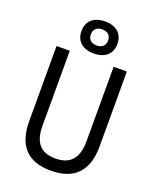

<svg xmlns="http://www.w3.org/2000/svg" viewBox="-168 -1026 923 1133"><g transform="rotate(20 293.0 -459.0)"><path d="M291 9.8C437 9.8 513.7 -67.4 513.7 -222.7V-693.4H430.7V-222.7C430.7 -119.1 384.3 -66.9 293 -66.9C197.8 -66.9 155.3 -119.1 155.3 -222.7V-693.4H72.3V-222.7C72.3 -67.4 145 9.8 291 9.8ZM293 -726.6C363.3 -726.6 405.8 -764.2 405.8 -827.1C405.8 -890.1 363.3 -927.7 293 -927.7C222.7 -927.7 180.2 -890.1 180.2 -827.1C180.2 -764.2 222.7 -726.6 293 -726.6ZM293 -776.9C258.8 -776.9 238.8 -795.4 238.8 -827.1C238.8 -858.9 258.8 -877.9 293 -877.9C327.1 -877.9 347.2 -858.9 347.2 -827.1C347.2 -795.4 327.1 -776.9 293 -776.9Z"/></g></svg>

Font: Cascadia Code SemiLight
Style: Regular
Weight: 350
Monospace: yes
Designer: Aaron Bell
Foundry: Saja Typeworks
Version: Version 2404.023